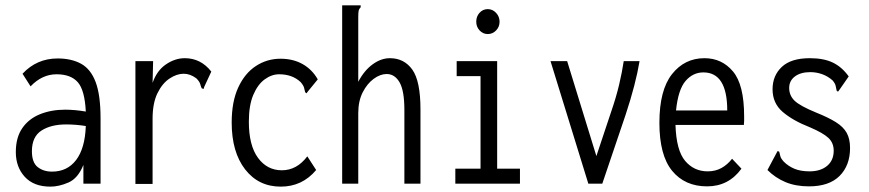

<svg xmlns="http://www.w3.org/2000/svg" viewBox="-20 -685 3240 716"><path d="M168 11Q106 11 72.5 -25.5Q39 -62 39 -118Q39 -172 63 -207Q87 -242 129 -259Q171 -276 223 -276Q259 -276 300 -269Q296 -349 270 -378.5Q244 -408 191 -408Q137 -408 94 -363L64 -410Q117 -467 195 -467Q246 -467 282 -447.5Q318 -428 336.5 -379.5Q355 -331 355 -243V0H291V-70Q271 -20 235.5 -4.5Q200 11 168 11ZM99 -121Q99 -79 120.5 -62Q142 -45 174 -45Q231 -45 264 -88.5Q297 -132 300 -215Q282 -218 263 -219.5Q244 -221 227 -221Q170 -221 134.5 -198Q99 -175 99 -121Z M485 -457H551L549 -376Q565 -422 599 -445Q633 -468 669 -468Q729 -468 768 -418L742 -362L739 -353L732 -356Q729 -363 726.5 -372Q724 -381 712 -393Q689 -410 665 -410Q639 -410 612 -392Q585 -374 567 -337Q549 -300 549 -242V1H485Z M1027 11Q944 11 894 -53.5Q844 -118 844 -228Q844 -306 868.5 -359Q893 -412 934.5 -439Q976 -466 1026 -466Q1073 -466 1108.5 -446Q1144 -426 1165 -389L1129 -345L1123 -337L1118 -341Q1116 -349 1114 -357.5Q1112 -366 1101 -379Q1070 -408 1021 -408Q993 -408 967 -389Q941 -370 924.5 -331Q908 -292 908 -231Q908 -143 942 -96.5Q976 -50 1031 -50Q1087 -50 1126 -102L1159 -51Q1107 11 1027 11Z M1256 -665H1325V-658Q1319 -652 1317.5 -645Q1316 -638 1316 -621V-380Q1338 -422 1369.5 -445Q1401 -468 1434 -468Q1487 -468 1517.5 -425.5Q1548 -383 1548 -277V0H1488V-275Q1488 -347 1470 -378Q1452 -409 1422 -409Q1398 -409 1373.5 -391Q1349 -373 1332.5 -340.5Q1316 -308 1316 -263V0H1256Z M1678 0V-56H1772V-401H1683V-457H1834V-56H1919V0ZM1799 -558Q1781 -558 1768.5 -571.5Q1756 -585 1756 -604Q1756 -624 1768.5 -637.5Q1781 -651 1799 -651Q1817 -651 1830 -637Q1843 -623 1843 -604Q1843 -585 1830 -571.5Q1817 -558 1799 -558Z M2174 0 2033 -457H2095L2204 -103L2259 -268Q2278 -323 2289 -370Q2300 -417 2306 -457H2365Q2351 -372 2313 -257L2226 0Z M2617 10Q2534 10 2486.5 -48Q2439 -106 2439 -227Q2439 -349 2486 -408.5Q2533 -468 2607 -468Q2672 -468 2713.5 -418.5Q2755 -369 2755 -251Q2755 -242 2755 -234.5Q2755 -227 2754 -219H2499Q2502 -124 2535 -85Q2568 -46 2619 -46Q2648 -46 2670.5 -58.5Q2693 -71 2710 -93L2745 -56Q2697 10 2617 10ZM2501 -273H2692Q2692 -415 2603 -415Q2564 -415 2536.5 -383Q2509 -351 2501 -273Z M2997 10Q2947 10 2909 -6Q2871 -22 2842 -51L2875 -113L2880 -122L2886 -119Q2888 -111 2890 -102.5Q2892 -94 2903 -82Q2920 -65 2943 -55.5Q2966 -46 2999 -46Q3040 -46 3064.5 -66.5Q3089 -87 3089 -123Q3089 -152 3069.5 -170.5Q3050 -189 3001 -210Q2937 -235 2899 -267.5Q2861 -300 2861 -352Q2861 -403 2895.5 -435.5Q2930 -468 3000 -468Q3052 -468 3086 -451.5Q3120 -435 3145 -400L3111 -351L3105 -343L3100 -347Q3098 -355 3096.5 -364Q3095 -373 3085 -385Q3067 -401 3045.5 -408.5Q3024 -416 3002 -416Q2966 -416 2944.5 -400Q2923 -384 2923 -357Q2923 -329 2943 -309.5Q2963 -290 3024 -265Q3069 -247 3097 -229.5Q3125 -212 3137.5 -189.5Q3150 -167 3150 -133Q3150 -68 3111 -29Q3072 10 2997 10Z"/></svg>

Font: Inconsolata Condensed
Style: Regular
Weight: 400
Width: 3
Monospace: yes
Designer: Raph Levien, Cyreal, Brenton Simpson
Foundry: Raph Levien, Cyreal, Google
Version: Version 3.000; ttfautohint (v1.8.2.53-6de2)